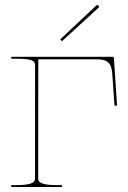

<svg xmlns="http://www.w3.org/2000/svg" viewBox="-20 -747 510 767"><path d="M220.5 -589.5 227.5 -582.5 374 -716.5C377 -719.5 374.5 -723.5 373 -725C371.5 -726.5 367.5 -728 364.5 -725ZM25 -520V-512.5H45C111 -512.5 120 -502.5 120 -487V-35.5C120 -21 113.5 -7.5 45 -7.5H25V0H227.5V-7.5H207.5C139 -7.5 132.5 -21 132.5 -35.5L133 -510H366C410 -510 425.5 -495.5 428.5 -451.5L437.5 -324.5L447.5 -325.5L435 -515.5C435 -517 433.5 -520 430 -520Z"/></svg>

Font: Znikomit
Style: Regular
Weight: 100
Designer: gluk
Foundry: gluk
Version: Version 0.55